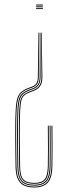

<svg xmlns="http://www.w3.org/2000/svg" viewBox="-20 -620 346 845"><path d="M152.5 -476 150.5 -281Q150.2 -262.5 144 -251.6Q137.8 -240.8 123 -235.2L107 -229.2Q84 -220.8 72.4 -208.5Q60.8 -196.2 56.5 -170.2Q52.2 -144.2 51.5 -94Q51 -56.5 51.1 -22.6Q51.2 11.2 51.6 44.4Q52 77.5 52.5 113Q53.2 160.5 71.5 180.8Q89.8 201 131.5 201Q170.8 201 188.1 180.1Q205.5 159.2 206.5 112Q207.2 74.5 207.2 28.5Q207.2 -17.5 206.5 -67H210.5Q211.2 -17.8 211.1 28.4Q211 74.5 210.5 112Q209.8 161.5 190.9 183.2Q172 205 131.5 205Q102.5 205 84.4 195.8Q66.2 186.5 57.6 166.2Q49 146 48.5 113Q48 77.5 47.6 44.4Q47.2 11.2 47.1 -22.6Q47 -56.5 47.5 -94Q48.2 -144.8 52.6 -171.5Q57 -198.2 69.2 -211.1Q81.5 -224 105.5 -233L121.5 -239Q134.8 -244 140.5 -253.8Q146.2 -263.5 146.5 -281L149.5 -476ZM163.5 -476 166.5 -281Q166.8 -265.2 162.6 -253.4Q158.5 -241.5 150 -233.4Q141.5 -225.2 128.5 -220.2L112.5 -214.2Q93.5 -207.2 84 -197.4Q74.5 -187.5 71.4 -164.4Q68.2 -141.2 67.5 -93.8Q67 -56.5 67.1 -22.8Q67.2 11 67.6 44.1Q68 77.2 68.5 112.8Q69 154 82.9 169.5Q96.8 185 131.5 185Q163.5 185 176.6 168.9Q189.8 152.8 190.5 111.8Q191.2 74.8 191.2 28.9Q191.2 -17 190.5 -67H194.5Q195.2 -17.2 195.1 28.8Q195 74.8 194.5 111.8Q194 154.5 179.8 171.8Q165.5 189 131.5 189Q94.8 189 80 172.4Q65.2 155.8 64.5 112.8Q64 77.2 63.6 44.1Q63.2 11 63.1 -22.8Q63 -56.5 63.5 -93.8Q64.2 -142 67.6 -165.8Q71 -189.5 81 -199.9Q91 -210.2 111.2 -218L127 -224Q139.2 -228.8 147.1 -236.2Q155 -243.8 158.9 -254.9Q162.8 -266 162.5 -281L160.8 -476ZM158 -476 158.5 -281Q158.5 -259.8 150.5 -246.9Q142.5 -234 125.8 -227.8L109.8 -221.8Q88.8 -214 78.2 -202.9Q67.8 -191.8 64 -167.1Q60.2 -142.5 59.5 -93.8Q59 -56.5 59.1 -22.8Q59.2 11 59.6 44.1Q60 77.2 60.5 112.8Q61.2 157.2 77.1 175.1Q93 193 131.5 193Q167.2 193 182.5 174.6Q197.8 156.2 198.5 111.8Q199.2 74.5 199.2 28.5Q199.2 -17.5 198.5 -67H202.5Q203.2 -17.5 203.1 28.5Q203 74.5 202.5 111.8Q202 157.8 185.5 177.4Q169 197 131.5 197Q91.2 197 74.2 178Q57.2 159 56.5 113Q56 77.5 55.6 44.4Q55.2 11.2 55.1 -22.6Q55 -56.5 55.5 -94Q56.2 -143.5 60.1 -168.8Q64 -194 75 -205.6Q86 -217.2 108.2 -225.5L124.2 -231.5Q140 -237.2 147.2 -249.1Q154.5 -261 154.5 -281L155.2 -476ZM168.8 -600V-596H138.8V-600ZM168.8 -584V-580H138.8V-584ZM168.8 -592V-588H138.8V-592Z"/></svg>

Font: Big Shoulders Inline Display Thin Thin
Style: Regular
Weight: 250
Version: Version 2.002